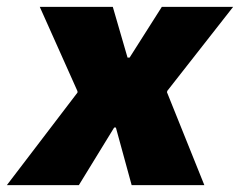

<svg xmlns="http://www.w3.org/2000/svg" viewBox="-67 -540 700 560"><path d="M-47 0H163L266 -168H271L317 0H529L420 -271L421 -275L613 -520H405L311 -372H305L262 -520H49L159 -274V-270Z"/></svg>

Font: Fixel Text 20240404 Black
Style: Italic
Weight: 900
Width: 4
Italic angle: -10°
Designer: AlfaBravo + MacPaw
Foundry: Kyrylo Tkachov, Marchela Mozhyna, Serhii Makarenko, Maria Weinstein, Zakhar Kryvoshyya
Version: Version 1.211;Glyphs 3.2 (3225)